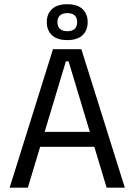

<svg xmlns="http://www.w3.org/2000/svg" viewBox="-20 -866 620 886"><path d="M24.5 0 224.5 -639H355.5L556 0H472L296.5 -583H284L108.5 0ZM144.5 -188.5V-257.5H435.5V-188.5ZM196 -763V-764.5Q196 -802 220 -824.2Q244 -846.5 290.5 -846.5Q337 -846.5 360.8 -824.2Q384.5 -802 384.5 -764.5V-763Q384.5 -726 360.8 -703.5Q337 -681 290.5 -681Q244 -681 220 -703.5Q196 -726 196 -763ZM245 -763Q245 -743.5 256.8 -732.8Q268.5 -722 290.5 -722Q313 -722 324.5 -732.8Q336 -743.5 336 -763V-764.5Q336 -784 324.5 -794.8Q313 -805.5 290.5 -805.5Q268.5 -805.5 256.8 -794.8Q245 -784 245 -764.5Z"/></svg>

Font: Anek Tamil Medium
Style: Regular
Weight: 400
Version: Version 1.003